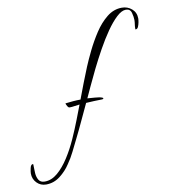

<svg xmlns="http://www.w3.org/2000/svg" viewBox="-241 -603 753 855"><g transform="rotate(-10 135.5 -175.5)"><path d="M-101 183Q-126 183 -143 165.5Q-160 148 -160 123Q-160 115 -156.5 99Q-153 83 -144 83Q-142 83 -142 87Q-142 91 -142 93Q-142 106 -141 124Q-140 142 -132 155.5Q-124 169 -105 169Q-74 169 -46.5 145.5Q-19 122 5 84.5Q29 47 48 4.5Q67 -38 82 -77Q97 -116 107 -142Q95 -141 83.5 -139Q72 -137 61 -137Q56 -137 51.5 -145Q47 -153 46 -157L47 -158Q64 -160 81 -161.5Q98 -163 115 -163Q128 -198 141.5 -233Q155 -268 169 -302Q181 -331 200 -370Q219 -409 243.5 -446.5Q268 -484 299 -509Q330 -534 367 -534Q393 -534 412 -517.5Q431 -501 431 -474Q431 -468 429 -457Q427 -446 423 -437Q419 -428 411 -428Q410 -428 410 -430.5Q410 -433 410 -434Q410 -443 411.5 -452Q413 -461 413 -470Q413 -484 408 -503Q403 -522 383 -522Q364 -522 341 -500.5Q318 -479 294 -444.5Q270 -410 247 -368.5Q224 -327 204 -286.5Q184 -246 169 -213Q154 -180 146 -163Q158 -162 179.5 -160.5Q201 -159 211 -155Q212 -154 214 -153.5Q216 -153 216 -151Q216 -147 210 -147Q192 -147 173.5 -146Q155 -145 137 -144Q119 -106 101.5 -68Q84 -30 65 8Q52 34 39 60.5Q26 87 9 111Q-9 139 -37.5 161Q-66 183 -101 183Z"/></g></svg>

Font: Bonheur Royale
Style: Regular
Weight: 400
Designer: Robert E. Leuschke
Foundry: Robert E. Leuschke
Version: Version 1.010; ttfautohint (v1.8.3)